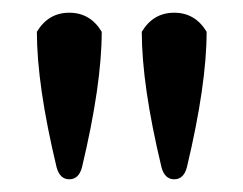

<svg xmlns="http://www.w3.org/2000/svg" viewBox="-20 -854 383 302"><path d="M140 -804Q140 -721 109 -591Q104 -572 89 -572Q74 -572 69 -591Q38 -720 38 -804Q56 -834 89 -834Q122 -834 140 -804ZM305 -804Q305 -721 274 -591Q269 -572 254 -572Q239 -572 234 -591Q203 -720 203 -804Q221 -834 254 -834Q287 -834 305 -804Z"/></svg>

Font: Gabriela
Style: Regular
Weight: 400
Designer: Eduardo Rodriguez Tunni
Foundry: Eduardo Rodriguez Tunni
Version: Version 1.003